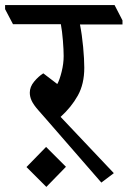

<svg xmlns="http://www.w3.org/2000/svg" viewBox="-51 -670 501 754"><path d="M430 -574H263Q271 -534 275.5 -485.5Q280 -437 280 -404Q280 -340 254.5 -294.5Q229 -249 187 -211L396 10L347 47L126 -207Q120 -214 100.5 -236Q81 -258 73.5 -274Q66 -290 66 -306Q66 -329 83 -349.5Q100 -370 119 -382L174 -340Q183 -356 191 -388Q199 -420 199 -450Q199 -474 196 -511Q193 -548 188 -575H0L-31 -634V-650H399L430 -590ZM130 -93 208 -15 131 64 53 -14Z"/></svg>

Font: Martel DemiBold
Style: Regular
Weight: 600
Designer: Dan Reynolds
Foundry: Dan Reynolds
Version: Version 1.001; ttfautohint (v1.1) -l 5 -r 5 -G 72 -x 0 -D la